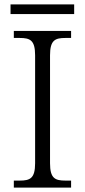

<svg xmlns="http://www.w3.org/2000/svg" viewBox="-20 -855 388 875"><path d="M28 -791H318V-835H28ZM43 0H304V-32H278C231 -32 208 -42 208 -111V-603C208 -672 231 -682 278 -682H304V-714H43V-682H70C117 -682 140 -672 140 -603V-111C140 -42 117 -32 70 -32H43Z"/></svg>

Font: Noto Serif Tamil Light
Style: Italic
Weight: 300
Italic angle: -12°
Designer: Indian Type Foundry, Tom Grace, and the Monotype Design Team
Foundry: Monotype Imaging Inc.
Version: Version 2.003